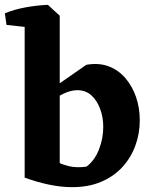

<svg xmlns="http://www.w3.org/2000/svg" viewBox="-42 -756 617 794"><path d="M256 18Q211 18 160.5 7.5Q110 -3 59 -22L144 -129Q159 -110 183.5 -93.5Q208 -77 242 -69Q276 -61 316 -67Q350 -93 367.5 -138.5Q385 -184 385 -231Q385 -271 372 -306Q359 -341 335.5 -362Q312 -383 278 -383Q250 -383 219.5 -368Q189 -353 157 -331L148 -372L315 -488Q366 -497 406.5 -482Q447 -467 476 -433.5Q505 -400 520.5 -355Q536 -310 536 -258Q536 -203 517.5 -153Q499 -103 463.5 -64.5Q428 -26 376 -4Q324 18 256 18ZM60 -22V-689L156 -736L205 -691V-44ZM-15 -653 -22 -701Q17 -717 63.5 -725.5Q110 -734 156 -736L160 -681L94 -641Z"/></svg>

Font: Eczar SemiBold
Style: Regular
Weight: 600
Designer: Vaibhav Singh
Foundry: Rosetta Type Foundry
Version: Version 2.000